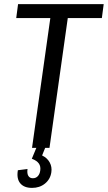

<svg xmlns="http://www.w3.org/2000/svg" viewBox="-20 -720 525 935"><path d="M485 -700 476 -632H268L316 -674L221 0H136L231 -674L265 -632H59L68 -700ZM136 195Q97 195 78.5 172.5Q60 150 67 109L114 103Q111 125 118 136.5Q125 148 140 148Q155 148 164.5 137.5Q174 127 176 110Q179 90 169 76Q159 62 135 53L157 0H200L185 37Q210 49 222 71Q234 93 230 119Q225 153 199 174Q173 195 136 195Z"/></svg>

Font: Pathway Extreme SemiCondensed
Style: Italic
Weight: 400
Width: 4
Italic angle: -8°
Version: Version 1.001;gftools[0.9.26]